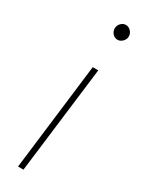

<svg xmlns="http://www.w3.org/2000/svg" viewBox="-190 -737 583 767"><g transform="rotate(30 101.0 -353.0)"><path d="M137.5 -493 77 0H52L112 -493ZM175.5 -671Q175.5 -657.5 165.2 -647.2Q155 -637 142.5 -637Q129.5 -637 120 -647.2Q110.5 -657.5 110.5 -671Q110.5 -685 120.2 -695.2Q130 -705.5 143 -705.5Q155.5 -705.5 165.5 -695.2Q175.5 -685 175.5 -671Z"/></g></svg>

Font: Lato Thin
Style: Italic
Weight: 200
Italic angle: -7°
Designer: Lukasz Dziedzic
Foundry: tyPoland Lukasz Dziedzic
Version: Version 2.007; 2014-02-27